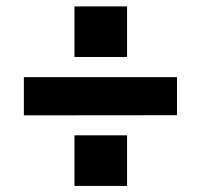

<svg xmlns="http://www.w3.org/2000/svg" viewBox="-20 -672 644 615"><path d="M387 -238.5V-76.5H218.5V-238.5ZM547 -425V-303L56.5 -302.5V-425ZM387 -651.5V-489.5H218.5V-651.5Z"/></svg>

Font: Public Sans ExtraBold
Style: Regular
Weight: 800
Designer: The Public Sans Project Authors: Dan O. Williams and USWDS (Libre Franklin designed by Pablo Impallari and Rodrigo Fuenz
Version: Version 1.007